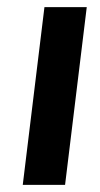

<svg xmlns="http://www.w3.org/2000/svg" viewBox="-20 -520 282 540"><path d="M105 -500H224L163 0H44Z"/></svg>

Font: Haskoy Bold
Style: Italic
Weight: 700
Designer: Ertekin Erdin
Foundry: Ertekin Erdin
Version: Version 2.000; ttfautohint (v1.8.4.7-5d5b)